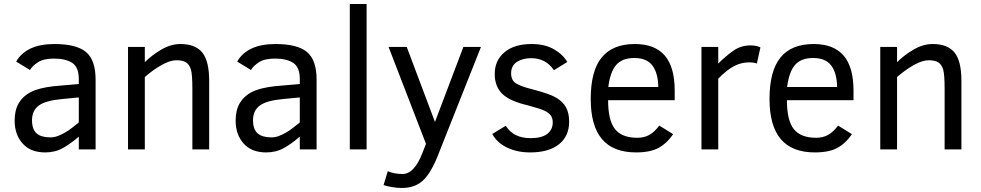

<svg xmlns="http://www.w3.org/2000/svg" viewBox="-20 -747 4906 960"><path d="M374 0V-64Q335 -29.8 295.4 -7.3Q255.9 15.1 206.1 15.1Q132.8 15.1 93 -29.5Q53.2 -74.2 53.2 -144Q53.2 -196.8 74 -231.7Q94.7 -266.6 134 -286.9Q173.3 -307.1 248 -315.9L374 -327.1V-352.1Q374 -411.1 341.1 -432.6Q308.1 -454.1 250 -454.1Q198.2 -454.1 170.2 -436Q142.1 -418 129.9 -397L61 -439Q84.5 -481.4 132.6 -504.2Q180.7 -526.9 252 -526.9Q362.3 -526.9 410.2 -486.8Q458 -446.8 458 -348.1V0ZM374 -259.8 292 -252Q208.5 -244.6 174.3 -219.5Q140.1 -194.3 140.1 -146Q140.1 -100.1 163.1 -80.1Q186 -60.1 231.9 -60.1Q251 -60.1 269.5 -67.1Q288.1 -74.2 306.2 -84.7Q324.2 -95.2 341.1 -108.6Q357.9 -122.1 374 -134.8Z M941.9 0V-301.8Q941.9 -375 934.6 -399.4Q927.2 -423.8 910.6 -434.8Q894 -445.8 862.3 -445.8Q830.1 -445.8 787.1 -421.4Q744.1 -397 704.1 -361.8V0H620.1V-512.2H704.1V-436Q739.7 -471.7 787.1 -499.3Q834.5 -526.9 882.3 -526.9Q956.5 -526.9 991.2 -484.6Q1025.9 -442.4 1025.9 -341.8V0Z M1479 0V-64Q1439.9 -29.8 1400.4 -7.3Q1360.8 15.1 1311 15.1Q1237.8 15.1 1198 -29.5Q1158.2 -74.2 1158.2 -144Q1158.2 -196.8 1179 -231.7Q1199.7 -266.6 1239 -286.9Q1278.3 -307.1 1353 -315.9L1479 -327.1V-352.1Q1479 -411.1 1446 -432.6Q1413.1 -454.1 1355 -454.1Q1303.2 -454.1 1275.1 -436Q1247.1 -418 1234.9 -397L1166 -439Q1189.5 -481.4 1237.5 -504.2Q1285.6 -526.9 1356.9 -526.9Q1467.3 -526.9 1515.1 -486.8Q1563 -446.8 1563 -348.1V0ZM1479 -259.8 1397 -252Q1313.5 -244.6 1279.3 -219.5Q1245.1 -194.3 1245.1 -146Q1245.1 -100.1 1268.1 -80.1Q1291 -60.1 1336.9 -60.1Q1356 -60.1 1374.5 -67.1Q1393.1 -74.2 1411.1 -84.7Q1429.2 -95.2 1446 -108.6Q1462.9 -122.1 1479 -134.8Z M1729 0V-727.1H1813V0Z M1918.9 108.9Q1950.7 123 1992.7 123Q2051.8 123 2092.8 16.1L2109.9 -27.8L1922.9 -512.2H2013.7L2154.8 -137.2L2296.9 -512.2H2384.8L2166 39.1Q2131.3 123.5 2091.8 158.2Q2052.2 192.9 1988.8 192.9Q1965.8 192.9 1939.9 188.5Q1914.1 184.1 1897.9 178.2Z M2825.7 -138.2Q2825.7 -66.4 2774.9 -25.6Q2724.1 15.1 2630.4 15.1Q2566.4 15.1 2515.6 -9Q2464.8 -33.2 2441.4 -77.1L2508.8 -118.2Q2547.4 -56.2 2632.8 -56.2Q2688.5 -56.2 2716.1 -77.4Q2743.7 -98.6 2743.7 -134.8Q2743.7 -156.2 2733.9 -169.7Q2724.1 -183.1 2703.6 -193.1Q2683.1 -203.1 2619.6 -220.2Q2528.3 -241.2 2491 -278.3Q2453.6 -315.4 2453.6 -377Q2453.6 -444.8 2502.4 -485.8Q2551.3 -526.9 2637.7 -526.9Q2704.6 -526.9 2750 -500.5Q2795.4 -474.1 2816.4 -437L2749.5 -396Q2709.5 -456.1 2635.7 -456.1Q2593.8 -456.1 2564.7 -437.5Q2535.6 -418.9 2535.6 -379.9Q2535.6 -345.2 2561 -329.6Q2586.4 -314 2640.6 -300.8Q2727.5 -278.3 2760.7 -258.8Q2793.9 -239.3 2809.8 -210.7Q2825.7 -182.1 2825.7 -138.2Z M3020.5 -246.1Q3020.5 -144.5 3055.2 -101.3Q3089.8 -58.1 3166.5 -58.1Q3200.7 -58.1 3226.6 -72.5Q3252.4 -86.9 3276.4 -119.1L3345.7 -76.2Q3316.4 -32.2 3274.4 -8.5Q3232.4 15.1 3160.6 15.1Q3046.4 15.1 2990 -51.3Q2933.6 -117.7 2933.6 -252Q2933.6 -392.6 2988.5 -459.7Q3043.5 -526.9 3154.3 -526.9Q3253.9 -526.9 3303.7 -469.5Q3353.5 -412.1 3353.5 -293V-246.1ZM3271.5 -312Q3270.5 -380.9 3242.4 -418.9Q3214.4 -457 3151.4 -457Q3091.3 -457 3061.3 -422.6Q3031.2 -388.2 3021.5 -312Z M3764.2 -429.2Q3750.5 -435.1 3725.1 -435.1Q3687.5 -435.1 3652.6 -417.7Q3617.7 -400.4 3571.3 -354V0H3487.3V-512.2H3571.3V-429.2Q3606.4 -464.8 3645.3 -492.4Q3684.1 -520 3731.4 -520Q3763.2 -520 3782.2 -509.8Z M3914.6 -246.1Q3914.6 -144.5 3949.2 -101.3Q3983.9 -58.1 4060.5 -58.1Q4094.7 -58.1 4120.6 -72.5Q4146.5 -86.9 4170.4 -119.1L4239.7 -76.2Q4210.4 -32.2 4168.5 -8.5Q4126.5 15.1 4054.7 15.1Q3940.4 15.1 3884 -51.3Q3827.6 -117.7 3827.6 -252Q3827.6 -392.6 3882.6 -459.7Q3937.5 -526.9 4048.3 -526.9Q4147.9 -526.9 4197.8 -469.5Q4247.6 -412.1 4247.6 -293V-246.1ZM4165.5 -312Q4164.6 -380.9 4136.5 -418.9Q4108.4 -457 4045.4 -457Q3985.4 -457 3955.3 -422.6Q3925.3 -388.2 3915.5 -312Z M4703.1 0V-301.8Q4703.1 -375 4695.8 -399.4Q4688.5 -423.8 4671.9 -434.8Q4655.3 -445.8 4623.5 -445.8Q4591.3 -445.8 4548.3 -421.4Q4505.4 -397 4465.3 -361.8V0H4381.3V-512.2H4465.3V-436Q4501 -471.7 4548.3 -499.3Q4595.7 -526.9 4643.6 -526.9Q4717.8 -526.9 4752.4 -484.6Q4787.1 -442.4 4787.1 -341.8V0Z"/></svg>

Font: Lorenzo Sans
Style: Regular
Weight: 400
Foundry: Intel Corporation
Version: Version 1.00; ttfautohint (v1.5)